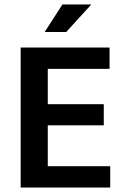

<svg xmlns="http://www.w3.org/2000/svg" viewBox="-20 -844 552 864"><path d="M73 -630H473V-534H195V-375H447V-280H195V-96H476V0H73ZM278 -700H181L261 -824H391Z"/></svg>

Font: Mukta Malar SemiBold
Style: Regular
Weight: 600
Designer: Aadarsh Rajan, Girish Dalvi, Yashodeep Gholap
Foundry: Ek Type
Version: Version 2.538;PS 1.000;hotconv 16.6.51;makeotf.lib2.5.65220;